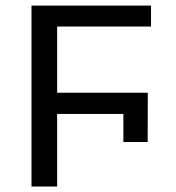

<svg xmlns="http://www.w3.org/2000/svg" viewBox="-20 -679 640 699"><path d="M188 -582.5V-341.3H518.1L517.6 -162.1H429.2V-264.2H188V0H94.7V-658.7H529.8V-582.5Z"/></svg>

Font: Liberation Mono
Style: Regular
Weight: 400
Monospace: yes
Designer: Steve Matteson
Foundry: Ascender Corporation
Version: Version 2.1.5